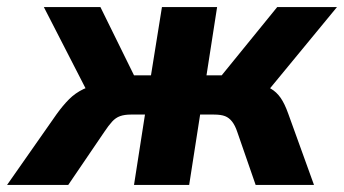

<svg xmlns="http://www.w3.org/2000/svg" viewBox="-56 -523 973 543"><path d="M-36 0 104 -200Q122 -225 139.5 -242.5Q157 -260 180 -271Q203 -282 234 -286L202 -242L68 -503H228L323 -310H371L402 -503H558L528 -310H571L728 -503H897L682 -242L665 -287Q693 -282 709.5 -272.5Q726 -263 737.5 -246.5Q749 -230 759 -202L832 0H667L615 -150Q609 -168 600.5 -179Q592 -190 580.5 -194.5Q569 -199 549 -199H510L479 0H323L354 -199H314Q296 -199 283.5 -194.5Q271 -190 261 -179Q251 -168 239 -150L137 0Z"/></svg>

Font: Nunito Sans 7pt SemiCondensed ExtraBold
Style: Italic
Weight: 800
Width: 4
Italic angle: -9°
Designer: Vernon Adams
Foundry: Vernon Adams
Version: Version 3.101;gftools[0.9.27]